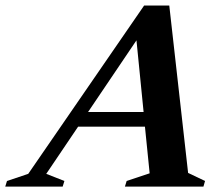

<svg xmlns="http://www.w3.org/2000/svg" viewBox="-90 -694 827 714"><path d="M609.5 -51 672.5 -21 666.5 0H374.5L381 -21L466.5 -49.5L449 -223H200.5L82 -47.5L149.5 -21L143 0H-70.5L-64 -21L15 -47.5L446 -673.5H539.5ZM237.5 -277.5H444L417.5 -544Z"/></svg>

Font: Newsreader 16pt
Style: Bold Italic
Weight: 700
Italic angle: -17°
Designer: Hugues Gentile
Foundry: Production Type
Version: Version 1.003; ttfautohint (v1.8.3)